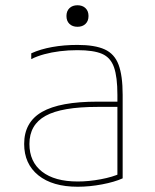

<svg xmlns="http://www.w3.org/2000/svg" viewBox="-20 -701 590 731"><path d="M276 10Q180 10 126 -33.5Q72 -77 72 -153Q72 -236 140 -275Q208 -314 351 -314H437V-294H351Q215 -294 153.5 -260Q92 -226 92 -153Q92 -85 140 -47.5Q188 -10 276 -10Q318 -10 363.5 -18.5Q409 -27 439 -41L427 -25V-340Q427 -408 414 -445Q401 -482 368.5 -496Q336 -510 275 -510Q240 -510 208 -506Q176 -502 148.5 -494.5Q121 -487 99 -476V-498Q134 -514 179 -522Q224 -530 275 -530Q341 -530 378.5 -513Q416 -496 431.5 -454.5Q447 -413 447 -340V-22Q416 -8 368.5 1Q321 10 276 10ZM275 -599Q256 -599 244.5 -610Q233 -621 233 -640Q233 -659 244.5 -670Q256 -681 275 -681Q294 -681 305.5 -670Q317 -659 317 -640Q317 -621 305.5 -610Q294 -599 275 -599Z"/></svg>

Font: M PLUS Code Latin SemiExpanded Thin
Style: Regular
Weight: 250
Width: 6
Designer: Coji Morishita
Foundry: UNDERFOREST DESIGN
Version: Version 1.002; ttfautohint (v1.8.3)